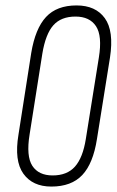

<svg xmlns="http://www.w3.org/2000/svg" viewBox="-20 -681 430 707"><path d="M169 6Q100 6 66 -41.5Q32 -89 48 -185L95 -486Q110 -576 149.5 -618.5Q189 -661 262 -661Q332 -661 366 -614Q400 -567 385 -469L337 -169Q323 -79 283 -36.5Q243 6 169 6ZM174 -35Q227 -35 256 -67.5Q285 -100 296 -169L344 -469Q357 -549 333.5 -584.5Q310 -620 258 -620Q205 -620 176.5 -588Q148 -556 136 -484L89 -186Q76 -106 99 -70.5Q122 -35 174 -35Z"/></svg>

Font: Sofia Sans Extra Condensed Light
Style: Italic
Weight: 300
Italic angle: -9°
Version: Version 4.100